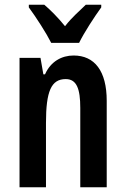

<svg xmlns="http://www.w3.org/2000/svg" viewBox="-20 -786 528 806"><path d="M195 -606H312C333 -649 376 -715 405 -755V-766H340C312 -738 284 -716 253 -676C224 -712 190 -746 166 -766H101V-755C132 -713 175 -646 195 -606ZM289 -553C239 -553 193 -528 169 -474H162L150 -543H62V0H173V-270C173 -403 195 -454 256 -454C302 -454 317 -413 317 -333V0H428V-363C428 -488 377 -553 289 -553Z"/></svg>

Font: Noto Sans Gujarati ExtraCondensed SemiBold
Style: Regular
Weight: 600
Width: 2
Designer: Jelle Bosma - Monotype Design Team, Universal Thirst
Foundry: Monotype Imaging Inc.
Version: Version 2.106